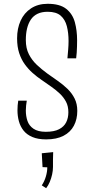

<svg xmlns="http://www.w3.org/2000/svg" viewBox="-20 -724 491 1011"><path d="M223 10Q180 10 150.5 -2.5Q121 -15 104 -36.5Q87 -58 79.5 -85.5Q72 -113 72 -143Q72 -156 73 -169Q74 -182 76 -194H121Q119 -182 117.5 -168.5Q116 -155 116 -142Q116 -113 124.5 -87.5Q133 -62 156.5 -46Q180 -30 221 -30Q265 -30 291 -43.5Q317 -57 328.5 -80Q340 -103 340 -133Q340 -165 327.5 -188.5Q315 -212 295 -231Q275 -250 250 -267.5Q225 -285 199 -303Q174 -320 151.5 -340Q129 -360 110.5 -385.5Q92 -411 81 -444.5Q70 -478 70 -522Q70 -574 88.5 -615Q107 -656 143.5 -680Q180 -704 231 -704Q295 -704 328.5 -677.5Q362 -651 374 -607.5Q386 -564 386 -512Q386 -496 385.5 -479.5Q385 -463 384 -447.5Q383 -432 381 -417H335Q337 -439 339 -462.5Q341 -486 341 -508Q341 -551 332 -586Q323 -621 299.5 -641.5Q276 -662 231 -662Q200 -662 178 -651.5Q156 -641 142.5 -621Q129 -601 122.5 -574Q116 -547 116 -513Q116 -470 132 -438.5Q148 -407 174 -382.5Q200 -358 229 -337Q257 -317 285 -297.5Q313 -278 336 -255.5Q359 -233 373 -205Q387 -177 387 -140Q387 -96 369 -62Q351 -28 314.5 -9Q278 10 223 10ZM223 267 200 252Q214 231 221.5 205.5Q229 180 229 157L204 156L200 83L260 77Q259 97 259 116Q259 135 259 155Q259 174 254.5 194.5Q250 215 242 234Q234 253 223 267Z"/></svg>

Font: Truculenta ExtraLight
Style: Regular
Weight: 250
Version: Version 1.002